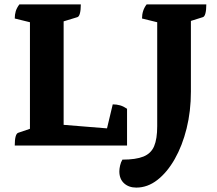

<svg xmlns="http://www.w3.org/2000/svg" viewBox="-20 -661 984 872"><path d="M47 0Q47 -53 63 -58L116 -76V-560L47 -577Q47 -595 51.5 -610Q56 -625 68 -641H347Q347 -616 343 -600.5Q339 -585 331 -583L269 -564V-94L466 -78L492 -187Q510 -187 525.5 -182.5Q541 -178 557 -167V0ZM599 191Q565 191 543.5 171.5Q522 152 522 117Q522 106 525.5 90.5Q529 75 536 64Q597 64 631.5 50Q666 36 680 3Q694 -30 694 -88V-560L625 -577Q625 -614 646 -641H917Q917 -616 913 -600.5Q909 -585 901 -583L847 -566V-245Q847 -156 827.5 -77.5Q808 1 773.5 61.5Q739 122 694.5 156.5Q650 191 599 191Z"/></svg>

Font: Petrona ExtraBold
Style: Regular
Weight: 800
Designer: Ringo R. Seeber
Foundry: Ringo R. Seeber
Version: Version 2.001; ttfautohint (v1.8.3)